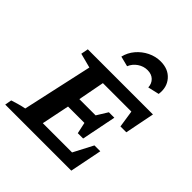

<svg xmlns="http://www.w3.org/2000/svg" viewBox="-216 -904 1044 1044"><g transform="rotate(45 306.0 -382.0)"><path d="M-10 0 -3 -39Q19 -46 40 -52Q61 -58 82 -62L171 -466L87 -488L95 -530H596L562 -359H517L502 -458H283L254 -306H379L418 -369H460L420 -169H379L365 -234H239L206 -73H431L490 -186H535L498 0ZM422 -764Q481 -764 514 -726Q547 -688 539 -631L474 -616Q473 -644 454.5 -662Q436 -680 405 -680Q375 -680 349 -662.5Q323 -645 311 -616L252 -631Q261 -669 286.5 -699Q312 -729 347.5 -746.5Q383 -764 422 -764Z"/></g></svg>

Font: Piazzolla SC SemiBold
Style: Italic
Weight: 600
Italic angle: -11.3°
Designer: Juan Pablo del Peral
Foundry: Huerta Tipografica
Version: Version 1.330